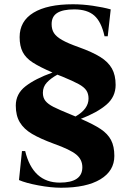

<svg xmlns="http://www.w3.org/2000/svg" viewBox="-20 -780 620 900"><path d="M222 -667Q222 -642 233 -625Q244 -608 271 -592.5Q298 -577 349 -559Q413 -536 450 -513Q487 -490 504.5 -459Q522 -428 522 -382Q522 -326 478.5 -289Q435 -252 359 -223Q419 -197 452 -175Q485 -153 500.5 -123.5Q516 -94 516 -49Q516 21 450.5 60.5Q385 100 266 100Q219 100 160 89Q101 78 69 64L83 -72H98Q134 76 260 76Q366 76 366 4Q366 -32 337.5 -55.5Q309 -79 233 -106Q168 -130 130 -152.5Q92 -175 73 -206.5Q54 -238 54 -285Q54 -340 99.5 -375.5Q145 -411 226 -440Q166 -466 133.5 -487Q101 -508 86.5 -536Q72 -564 72 -606Q72 -681 137 -720.5Q202 -760 322 -760Q367 -760 415 -753Q463 -746 499 -736L485 -610H470Q455 -678 422 -707Q389 -736 328 -736Q275 -736 248.5 -719.5Q222 -703 222 -667ZM310 -244Q318 -240 334 -234Q395 -269 395 -318Q395 -341 384.5 -356.5Q374 -372 348.5 -386Q323 -400 272 -421L249 -430Q218 -413 199.5 -393Q181 -373 181 -345Q181 -322 193 -307Q205 -292 230.5 -279Q256 -266 310 -244Z"/></svg>

Font: Chonburi
Style: Regular
Weight: 400
Designer: Thanarat Vachiruckul and Stawix Ruecha
Foundry: Cadson Demak & Katatrad
Version: Version 1.000